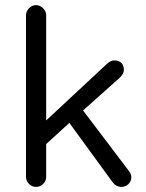

<svg xmlns="http://www.w3.org/2000/svg" viewBox="-20 -733 572 753"><path d="M161.1 -39.1V-168L252 -251L422.9 -16.6Q428.7 -8.8 437.5 -4.4Q446.3 0 455.1 0Q472.7 0 483.9 -11.2Q495.1 -22.5 495.1 -38.1Q495.1 -48.8 486.3 -61.5L305.7 -299.8L450.2 -428.7Q465.8 -445.3 465.8 -458Q465.8 -476.6 456.1 -486.3Q446.3 -496.1 427.7 -496.1Q415 -496.1 401.4 -484.4L161.1 -260.7V-672.9Q161.1 -688.5 148.9 -700.7Q136.7 -712.9 121.1 -712.9Q105.5 -712.9 93.8 -700.7Q82 -688.5 82 -672.9V-39.1Q82 -23.4 93.8 -11.7Q105.5 0 121.1 0Q137.7 0 149.4 -11.7Q161.1 -23.4 161.1 -39.1Z"/></svg>

Font: FakePearl
Style: Light
Weight: 350
Version: Version 1.2